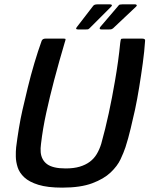

<svg xmlns="http://www.w3.org/2000/svg" viewBox="-20 -850 685 880"><path d="M265 10Q198 10 156 -3Q114 -16 91.5 -37Q69 -58 61 -83Q53 -108 52.5 -132Q52 -156 54 -175Q59 -215 66.5 -261Q74 -307 83 -346Q94 -394 107.5 -449.5Q121 -505 137.5 -560.5Q154 -616 171 -663Q173 -668 177.5 -670.5Q182 -673 188 -673Q209 -673 229.5 -673Q250 -673 272 -673Q280 -673 280.5 -670.5Q281 -668 276 -653Q264 -613 252 -570Q240 -527 228 -482Q208 -406 192 -333Q176 -260 168 -191Q165 -170 166.5 -152.5Q168 -135 175.5 -121Q183 -107 196 -97.5Q209 -88 230 -83Q251 -78 281 -78Q318 -78 345 -86Q372 -94 391.5 -108.5Q411 -123 423.5 -144Q436 -165 444 -191Q463 -259 478.5 -331Q494 -403 507 -479Q515 -525 521 -568.5Q527 -612 531 -653Q533 -668 534.5 -670.5Q536 -673 545 -673Q567 -673 588.5 -673Q610 -673 632 -673Q639 -673 642.5 -670.5Q646 -668 645 -663Q642 -616 634.5 -561Q627 -506 618 -450.5Q609 -395 599 -348Q590 -308 579 -261.5Q568 -215 555 -175Q547 -151 532.5 -120Q518 -89 487 -59.5Q456 -30 402.5 -10Q349 10 265 10ZM390 -720Q387 -717 384.5 -716Q382 -715 372 -715H338Q323 -715 333 -727L407 -823Q412 -830 426 -830H485Q491 -830 492.5 -826.5Q494 -823 489 -819ZM498 -720Q495 -718 492 -716.5Q489 -715 479 -715H445Q438 -715 437 -718.5Q436 -722 440 -727L522 -823Q525 -828 529 -829Q533 -830 540 -830H600Q605 -830 606.5 -826.5Q608 -823 603 -819Z"/></svg>

Font: Glory Thin SemiBold
Style: Italic
Weight: 600
Italic angle: -12°
Version: Version 1.011